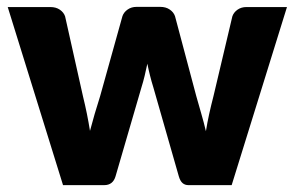

<svg xmlns="http://www.w3.org/2000/svg" viewBox="-20 -539 858 559"><path d="M815.5 -518.5 654.5 0H528.5Q518.5 0 511.5 -6Q504.5 -12 500.5 -26L426.5 -284.5Q421 -302 416.8 -319Q412.5 -336 409 -353.5Q405.5 -336 401.2 -318.5Q397 -301 391.5 -283.5L316.5 -26Q309 0 283.5 0H163.5L2.5 -518.5H126.5Q143 -518.5 154.2 -510.8Q165.5 -503 169.5 -491.5L221.5 -259Q228 -232.5 233 -207.8Q238 -183 242 -158Q248.5 -183 255.8 -207.8Q263 -232.5 271.5 -259L336.5 -492Q340.5 -503.5 351.5 -511.2Q362.5 -519 377.5 -519H446.5Q463 -519 474.2 -511.2Q485.5 -503.5 489.5 -492L551.5 -259Q559 -232.5 566.2 -207.5Q573.5 -182.5 579.5 -157Q583.5 -182 589 -207Q594.5 -232 601.5 -259L656.5 -491.5Q660.5 -503 671.5 -510.8Q682.5 -518.5 697.5 -518.5Z"/></svg>

Font: Lato
Style: Regular
Weight: 900
Designer: Lukasz Dziedzic with Adam Twardoch and Botio Nikoltchev
Foundry: tyPoland Lukasz Dziedzic
Version: Version 2.010; 2014-09-01; http://www.latofonts.com/; ttfaut